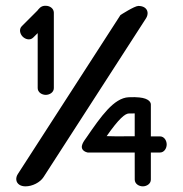

<svg xmlns="http://www.w3.org/2000/svg" viewBox="-20 -649 647 679"><path d="M496.7 -584.7C504.8 -597.8 504.3 -614.4 490.4 -622.9C484.5 -626.4 477.3 -628 469.3 -628C455.6 -628 406 -595.8 406 -595.8C405.2 -594.7 43.1 -33.7 43 -33.4C34.5 -20.3 35.3 -3.7 49.2 4.8C55.1 8.4 62.3 10 70.3 10C94.7 10 121.9 -4 133.9 -22.6ZM513.5 -278.1C514.2 -286.6 507.3 -300.9 472.8 -304.4C463 -305.5 450.7 -305.8 435.1 -305.1C382.6 -302.7 336.7 -236.9 286 -163C278.4 -151.9 257.7 -128.3 278 -114.5C281.4 -112.1 285.4 -110.7 289.8 -109.7L290.9 -109.5L291.9 -109.5C367.3 -109.2 388.5 -109.6 435.3 -109.6C435.8 -109.6 443.6 -109.6 456.4 -109.6C456.4 -57.5 456.5 -14 456.5 -14C456.5 1.1 471.2 10 485 10C498.7 10 513.5 1.2 513.5 -14V-109.6C531.9 -109.6 545.5 -109.6 545.5 -109.6C560.6 -109.6 569.5 -124.4 569.5 -138.1C569.5 -151.8 560.8 -166.7 545.5 -166.7H513.5ZM456.4 -247.9C456.4 -227.6 456.4 -202 456.4 -167C439.9 -167 435.5 -167 435.5 -167C396.3 -167 371.5 -166.6 357.2 -167.6C400.7 -230 422.7 -247.5 435.7 -247.7C444.2 -247.8 448.5 -247.9 456.4 -247.9ZM142.2 -628.5C123.7 -629.9 115.6 -615.2 112.4 -611.7C112 -611.4 57.1 -556.5 57.1 -556.4C46.4 -545.7 50.6 -529 60.3 -519.3C70 -509.6 86.7 -505.3 97.4 -516.1L113.3 -531.9C113.3 -451.9 113.3 -337.5 113.3 -337.5C113.3 -322.4 128.1 -313.5 141.8 -313.5C155.5 -313.5 170.4 -322.3 170.4 -337.5V-604.6C169.9 -619.6 155.8 -628.5 142.2 -628.5Z"/></svg>

Font: Hi.
Style: Black
Weight: 400
Designer: Mew Too, Robert Jablonski
Foundry: Cannot Into Space Fonts
Version: Version 1.996